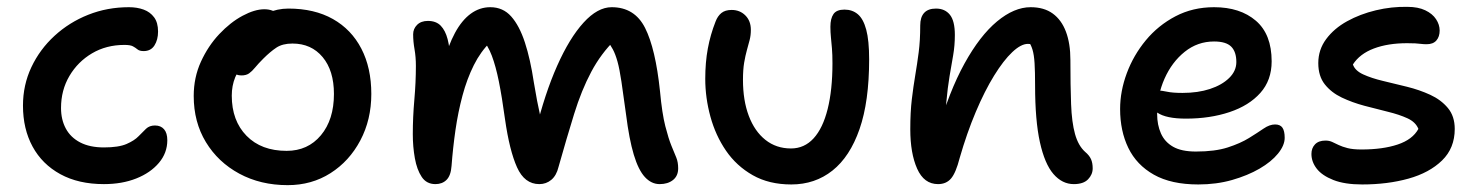

<svg xmlns="http://www.w3.org/2000/svg" viewBox="-20 -528 4311 560"><path d="M283 9Q209 9 156 -20Q103 -49 75 -100.5Q47 -152 47 -220Q47 -280 71.5 -332Q96 -384 139 -423.5Q182 -463 237.5 -485Q293 -507 356 -507Q380 -507 399 -500Q418 -493 429.5 -477.5Q441 -462 441 -436Q441 -412 430.5 -395.5Q420 -379 399 -379Q387 -379 381 -384Q375 -389 367.5 -393Q360 -397 343 -397Q290 -397 248.5 -372.5Q207 -348 182.5 -306.5Q158 -265 158 -213Q158 -179 172 -153Q186 -127 214 -112.5Q242 -98 283 -98Q326 -98 349 -108Q372 -118 384 -130.5Q396 -143 406 -152.5Q416 -162 432 -162Q449 -162 458.5 -151Q468 -140 468 -119Q468 -82 443.5 -53Q419 -24 377.5 -7.5Q336 9 283 9Z M819 12Q740 12 678 -21.5Q616 -55 580.5 -113.5Q545 -172 545 -248Q545 -302 566 -348Q587 -394 619.5 -428.5Q652 -463 687.5 -482Q723 -501 751 -501Q764 -501 774.5 -497Q785 -493 791 -485Q797 -477 797 -463Q797 -437 786.5 -417.5Q776 -398 744 -384Q715 -368 695.5 -347.5Q676 -327 666 -302.5Q656 -278 656 -249Q656 -176 699 -132Q742 -88 816 -88Q878 -88 916 -133.5Q954 -179 954 -254Q954 -322 921 -361.5Q888 -401 833 -401Q804 -401 786 -389Q768 -377 748 -357Q733 -342 724 -331Q715 -320 706.5 -314Q698 -308 684 -308Q668 -308 658 -318.5Q648 -329 648 -356Q648 -380 663 -406Q678 -432 702.5 -454Q727 -476 758 -489.5Q789 -503 821 -503Q897 -503 951 -472.5Q1005 -442 1034 -386Q1063 -330 1063 -254Q1063 -179 1031 -118.5Q999 -58 944 -23Q889 12 819 12Z M1250 9Q1224 9 1210 -12Q1196 -33 1190 -66.5Q1184 -100 1184 -137Q1184 -186 1188.5 -237Q1193 -288 1193 -336Q1193 -362 1189 -384.5Q1185 -407 1185 -428Q1185 -444 1196.5 -455.5Q1208 -467 1228 -467Q1252 -467 1265.5 -453Q1279 -439 1285.5 -414Q1292 -389 1293 -357L1272 -339Q1287 -395 1307 -432Q1327 -469 1353 -488Q1379 -507 1410 -507Q1447 -507 1471 -480Q1495 -453 1511 -404Q1527 -355 1537 -288Q1547 -228 1555 -193.5Q1563 -159 1570 -138L1542 -145Q1569 -255 1605 -336Q1641 -417 1682 -462Q1723 -507 1764 -507Q1831 -507 1861.5 -446.5Q1892 -386 1905 -262Q1911 -197 1920.5 -160Q1930 -123 1938.5 -102.5Q1947 -82 1952.5 -68.5Q1958 -55 1958 -37Q1958 -15 1943 -3Q1928 9 1904 9Q1880 9 1861 -11.5Q1842 -32 1828.5 -77Q1815 -122 1806 -194Q1798 -253 1792.5 -290Q1787 -327 1781 -348.5Q1775 -370 1767.5 -384Q1760 -398 1749 -412H1774Q1733 -372 1704.5 -318.5Q1676 -265 1654.5 -195.5Q1633 -126 1609 -41Q1603 -16 1588 -3.5Q1573 9 1553 9Q1510 9 1488 -40Q1466 -89 1453 -180Q1444 -246 1435 -290.5Q1426 -335 1414.5 -365.5Q1403 -396 1384 -417L1411 -406Q1382 -378 1362 -338Q1342 -298 1329 -249.5Q1316 -201 1308.5 -149Q1301 -97 1297 -44Q1295 -16 1282.5 -3.5Q1270 9 1250 9Z M2288 10Q2223 10 2175.5 -17Q2128 -44 2097.5 -88.5Q2067 -133 2052 -188Q2037 -243 2037 -298Q2037 -346 2044.5 -386.5Q2052 -427 2067 -465Q2073 -481 2084 -490Q2095 -499 2114 -499Q2138 -499 2154 -483Q2170 -467 2170 -441Q2170 -425 2166.5 -411.5Q2163 -398 2158.5 -382Q2154 -366 2150.5 -345.5Q2147 -325 2147 -295Q2147 -235 2164 -190Q2181 -145 2212.5 -120Q2244 -95 2287 -95Q2326 -95 2353 -124.5Q2380 -154 2394 -210Q2408 -266 2408 -343Q2408 -369 2406.5 -387Q2405 -405 2403.5 -419.5Q2402 -434 2402 -450Q2402 -474 2411 -487Q2420 -500 2443 -500Q2466 -500 2482 -486.5Q2498 -473 2506.5 -441.5Q2515 -410 2515 -355Q2515 -232 2487 -151.5Q2459 -71 2408 -30.5Q2357 10 2288 10Z M3112 9Q3078 9 3052.5 -20.5Q3027 -50 3013 -113.5Q2999 -177 2999 -279Q2999 -319 2997.5 -343.5Q2996 -368 2991.5 -383Q2987 -398 2979.5 -407.5Q2972 -417 2960 -427Q2982 -428 2997 -422.5Q3012 -417 3020 -403.5Q3028 -390 3027 -364Q3012 -386 3002 -393Q2992 -400 2978 -400Q2958 -400 2932.5 -376Q2907 -352 2879.5 -307.5Q2852 -263 2826 -201.5Q2800 -140 2779 -67Q2768 -24 2754 -7.5Q2740 9 2716 9Q2675 9 2655 -36Q2635 -81 2635 -151Q2635 -201 2639.5 -238.5Q2644 -276 2649.5 -308.5Q2655 -341 2659.5 -375.5Q2664 -410 2664 -454Q2664 -478 2675.5 -490.5Q2687 -503 2710 -503Q2736 -503 2750.5 -485Q2765 -467 2765 -426Q2765 -395 2760 -366.5Q2755 -338 2749.5 -305.5Q2744 -273 2740 -229Q2736 -185 2738 -123L2714 -141Q2748 -261 2793 -342.5Q2838 -424 2888 -465.5Q2938 -507 2986 -507Q3025 -507 3050.5 -488.5Q3076 -470 3089 -435.5Q3102 -401 3102 -353Q3102 -278 3104 -224.5Q3106 -171 3115.5 -137Q3125 -103 3145 -85Q3157 -75 3162 -64Q3167 -53 3167 -37Q3167 -19 3153.5 -5Q3140 9 3112 9Z M3475 10Q3396 10 3345.5 -18.5Q3295 -47 3271 -96.5Q3247 -146 3247 -210Q3247 -262 3266.5 -314.5Q3286 -367 3322 -410.5Q3358 -454 3408.5 -480.5Q3459 -507 3521 -507Q3597 -507 3643 -467.5Q3689 -428 3689 -349Q3689 -294 3656 -257Q3623 -220 3566 -201Q3509 -182 3439 -182Q3381 -182 3355.5 -199.5Q3330 -217 3330 -239Q3330 -251 3336 -257.5Q3342 -264 3357 -264Q3368 -264 3384 -260.5Q3400 -257 3429 -257Q3474 -257 3509 -268.5Q3544 -280 3565 -300.5Q3586 -321 3586 -347Q3586 -377 3571 -392Q3556 -407 3521 -407Q3473 -407 3435.5 -377Q3398 -347 3376.5 -298.5Q3355 -250 3355 -195Q3355 -164 3366 -139Q3377 -114 3401.5 -100Q3426 -86 3468 -86Q3524 -86 3561 -98Q3598 -110 3623 -125.5Q3648 -141 3665.5 -153Q3683 -165 3699 -165Q3714 -165 3720.5 -155.5Q3727 -146 3727 -126Q3727 -104 3707.5 -80Q3688 -56 3653.5 -36Q3619 -16 3573.5 -3Q3528 10 3475 10Z M3953 10Q3902 10 3869 -3Q3836 -16 3820.5 -36Q3805 -56 3805 -79Q3805 -96 3815.5 -107Q3826 -118 3846 -118Q3857 -118 3865.5 -114Q3874 -110 3884.5 -105Q3895 -100 3910.5 -96Q3926 -92 3951 -92Q4013 -92 4056.5 -106.5Q4100 -121 4117 -152Q4109 -172 4085 -183Q4061 -194 4028 -202Q3995 -210 3959.5 -219.5Q3924 -229 3893.5 -243.5Q3863 -258 3844 -282Q3825 -306 3825 -344Q3825 -383 3848 -414Q3871 -445 3909 -466Q3947 -487 3993 -498Q4039 -509 4085 -508Q4116 -508 4137 -498Q4158 -488 4168.5 -472Q4179 -456 4179 -439Q4179 -421 4169.5 -410Q4160 -399 4141 -399Q4132 -399 4124.5 -400Q4117 -401 4108 -401.5Q4099 -402 4084 -402Q4028 -402 3987 -386.5Q3946 -371 3926 -340Q3932 -322 3956 -311Q3980 -300 4013.5 -292Q4047 -284 4083.5 -275Q4120 -266 4151.5 -251.5Q4183 -237 4203 -213Q4223 -189 4223 -152Q4223 -96 4186 -60Q4149 -24 4088 -7Q4027 10 3953 10Z"/></svg>

Font: Shantell Sans Medium
Style: Regular
Weight: 500
Designer: Stephen Nixon, Anya Danilova, Shantell Martin
Foundry: Arrow Type
Version: Version 1.011;[c5ecc13dd]